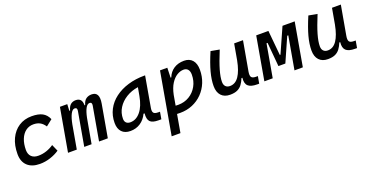

<svg xmlns="http://www.w3.org/2000/svg" viewBox="-31 -1231 4163 2161"><g transform="rotate(-20 2051.0 -151.0)"><path d="M271.5 -83Q322.3 -83 370.8 -99.6Q419.4 -116.2 457 -143.1L492.2 -63Q444.3 -30.3 382.8 -10.3Q321.3 9.8 257.3 9.8Q161.1 9.8 108.4 -40Q55.7 -89.8 55.7 -180.2Q55.7 -285.2 92.3 -363Q128.9 -440.9 195.1 -484.1Q261.2 -527.3 350.1 -527.3Q430.2 -527.3 477.5 -502Q524.9 -476.6 549.3 -419.9L473.6 -359.9Q448.2 -398.9 415.5 -416.7Q382.8 -434.6 336.4 -434.6Q283.7 -434.6 243.9 -404.3Q204.1 -374 182.4 -319.3Q160.6 -264.6 160.2 -190.9Q160.6 -139.6 189.7 -111.3Q218.8 -83 271.5 -83Z M774.4 -517.6 770.5 -439H779.8Q792 -486.8 817.1 -507.1Q842.3 -527.3 877.9 -527.3Q914.6 -527.3 933.8 -506.1Q953.1 -484.9 952.6 -439H960.4Q973.6 -487.3 1001.2 -507.3Q1028.8 -527.3 1067.9 -527.3Q1164.6 -527.3 1140.6 -390.6L1071.8 0H966.8L1038.1 -404.3Q1044.9 -444.3 1014.2 -444.3Q986.8 -444.3 966.1 -406.2Q945.3 -368.2 930.7 -297.4L921.4 -245.6Q920.9 -244.1 920.9 -242.7V-243.2L877.4 0H789.6L860.8 -404.3Q868.2 -444.3 835.4 -444.3Q808.6 -444.3 786.9 -402.3Q765.1 -360.4 750 -282.7L744.1 -248.5Q743.7 -245.6 743.2 -242.7V-243.7L700.2 0H595.2L686.5 -517.6Z M1341.3 10.3Q1274.9 10.3 1238.8 -27.8Q1202.6 -65.9 1202.6 -135.3Q1202.6 -223.1 1240 -294.7Q1277.3 -366.2 1344.7 -417Q1412.1 -467.8 1502.4 -495.1Q1592.8 -522.5 1698.7 -522.5H1708.5L1644 -154.8Q1637.2 -115.7 1650.1 -98.1Q1663.1 -80.6 1706.1 -80.6H1726.1L1711.4 4.9H1676.8Q1605 4.9 1577.6 -23.9Q1550.3 -52.7 1556.6 -122.6H1543.9Q1514.2 -59.1 1461.7 -24.4Q1409.2 10.3 1341.3 10.3ZM1373 -82.5Q1443.4 -82.5 1495.6 -146Q1547.9 -209.5 1568.8 -325.7L1586.9 -425.3Q1506.8 -413.1 1443.6 -374.3Q1380.4 -335.4 1343.8 -277.1Q1307.1 -218.8 1307.1 -147.5Q1307.1 -116.2 1324.5 -99.4Q1341.8 -82.5 1373 -82.5Z M1859.9 224.6H1754.9L1885.3 -517.6H1972.7L1969.2 -399.9H1977.5Q2001.5 -460.9 2052.5 -494.1Q2103.5 -527.3 2175.3 -527.3Q2239.3 -527.3 2274.7 -486.6Q2310.1 -445.8 2310.1 -371.1Q2310.1 -289.6 2282 -220.2Q2253.9 -150.9 2203.1 -99.1Q2152.3 -47.4 2084.2 -18.8Q2016.1 9.8 1936 9.8Q1917.5 9.8 1897.9 8.8ZM1914.6 -84Q1930.2 -83 1946.8 -83Q2020.5 -83 2079.1 -118.2Q2137.7 -153.3 2171.6 -214.1Q2205.6 -274.9 2205.6 -351.6Q2205.6 -391.1 2187.5 -412.8Q2169.4 -434.6 2136.2 -434.6Q2097.2 -434.6 2057.4 -410.9Q2017.6 -387.2 1985.1 -336.7Q1952.6 -286.1 1936 -206.1Z M2535.2 10.3Q2466.8 10.3 2429.2 -30.5Q2391.6 -71.3 2391.6 -145Q2391.6 -219.7 2415.8 -310.3Q2439.9 -400.9 2493.7 -527.3L2597.2 -508.3Q2543.9 -378.9 2520 -295.7Q2496.1 -212.4 2496.1 -157.2Q2496.1 -121.6 2514.6 -102.1Q2533.2 -82.5 2566.9 -82.5Q2631.8 -82.5 2674.3 -145.3Q2716.8 -208 2739.3 -325.7V-325.2L2773.4 -517.6H2879.4L2816.9 -165.5Q2808.6 -118.7 2821.5 -99.6Q2834.5 -80.6 2877.4 -80.6H2898.4L2883.3 4.9H2860.4Q2783.2 4.9 2751.7 -25.4Q2720.2 -55.7 2728 -122.6H2717.3Q2700.7 -81.5 2679 -51.8Q2657.2 -22 2623 -5.9Q2588.9 10.3 2535.2 10.3Z M2946.8 0 3037.6 -517.6H3183.6L3211.9 -219.7H3219.7L3352.5 -517.6H3498.5L3407.7 0H3307.6L3377 -394.5H3364.3L3237.3 -107.4H3154.3L3128.9 -394.5H3116.2L3046.9 0Z M3707 10.3Q3638.7 10.3 3601.1 -30.5Q3563.5 -71.3 3563.5 -145Q3563.5 -219.7 3587.6 -310.3Q3611.8 -400.9 3665.5 -527.3L3769 -508.3Q3715.8 -378.9 3691.9 -295.7Q3668 -212.4 3668 -157.2Q3668 -121.6 3686.5 -102.1Q3705.1 -82.5 3738.8 -82.5Q3803.7 -82.5 3846.2 -145.3Q3888.7 -208 3911.1 -325.7V-325.2L3945.3 -517.6H4051.3L3988.8 -165.5Q3980.5 -118.7 3993.4 -99.6Q4006.3 -80.6 4049.3 -80.6H4070.3L4055.2 4.9H4032.2Q3955.1 4.9 3923.6 -25.4Q3892.1 -55.7 3899.9 -122.6H3889.2Q3872.6 -81.5 3850.8 -51.8Q3829.1 -22 3794.9 -5.9Q3760.7 10.3 3707 10.3Z"/></g></svg>

Font: Cascadia Mono PL
Style: Italic
Weight: 400
Italic angle: -10°
Monospace: yes
Designer: Aaron Bell
Foundry: Saja Typeworks
Version: Version 2404.023; ttfautohint (v1.8.4)